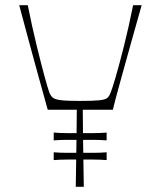

<svg xmlns="http://www.w3.org/2000/svg" viewBox="-20 -720 620 740"><path d="M164 -297Q145 -366 130 -419.5Q115 -473 103 -518Q91 -563 79 -607Q67 -651 54 -700H87Q104 -615 121.5 -543.5Q139 -472 152 -424.5Q165 -377 170 -364Q175 -351 183 -344Q191 -337 214 -334Q237 -331 288 -331Q340 -331 363 -333.5Q386 -336 393.5 -342.5Q401 -349 406 -362Q412 -376 426 -424Q440 -472 458 -543.5Q476 -615 493 -700H526Q515 -661 501 -611.5Q487 -562 473 -511.5Q459 -461 446.5 -416Q434 -371 425.5 -339Q417 -307 415 -297H299Q299 -266 300 -192.5Q301 -119 303 0H272Q274 -119 275 -192.5Q276 -266 276 -297ZM391 -179Q378 -180 365.5 -180.5Q353 -181 340.5 -181Q328 -181 315 -181Q302 -181 289 -181Q276 -181 263.5 -181Q251 -181 238 -181Q225 -181 212.5 -180.5Q200 -180 187 -179V-209Q200 -208 212.5 -207.5Q225 -207 238 -207Q251 -207 264 -207Q277 -207 290 -207Q303 -207 315.5 -207Q328 -207 340.5 -207Q353 -207 365.5 -207.5Q378 -208 391 -209ZM391 -103Q378 -104 365.5 -104.5Q353 -105 340.5 -105Q328 -105 315 -105Q302 -105 289 -105Q276 -105 263.5 -105Q251 -105 238 -105Q225 -105 212.5 -104.5Q200 -104 187 -103V-133Q200 -132 212.5 -131.5Q225 -131 238 -131Q251 -131 264 -131Q277 -131 290 -131Q303 -131 315.5 -131Q328 -131 340.5 -131Q353 -131 365.5 -131.5Q378 -132 391 -133Z"/></svg>

Font: Ojuju ExtraLight
Style: Regular
Weight: 200
Designer: Chisaokwu Joboson, Mirko Velimirovic
Foundry: Udi Foundry
Version: Version 1.000